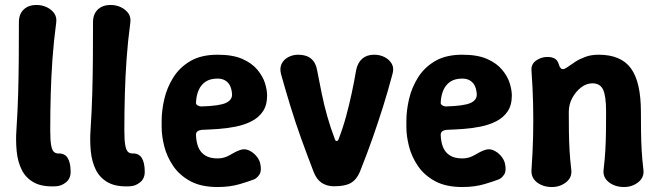

<svg xmlns="http://www.w3.org/2000/svg" viewBox="-20 -736 2652 772"><path d="M205 13Q150 16 117 -2Q84 -20 67.5 -53Q51 -86 47 -128.5Q43 -171 46 -213Q51 -288 53 -359.5Q55 -431 55.5 -501.5Q56 -572 56 -647Q56 -679 75 -697.5Q94 -716 127 -716Q149 -716 168 -707Q187 -698 198 -682.5Q209 -667 206 -645Q196 -570 191 -499.5Q186 -429 184 -358Q182 -287 182 -212Q182 -173 185.5 -153Q189 -133 196 -126Q203 -119 214 -119Q240 -120 252 -101Q264 -82 264 -45Q264 -18 245.5 -3Q227 12 205 13Z M503 13Q448 16 415 -2Q382 -20 365.5 -53Q349 -86 345 -128.5Q341 -171 344 -213Q349 -288 351 -359.5Q353 -431 353.5 -501.5Q354 -572 354 -647Q354 -679 373 -697.5Q392 -716 425 -716Q447 -716 466 -707Q485 -698 496 -682.5Q507 -667 504 -645Q494 -570 489 -499.5Q484 -429 482 -358Q480 -287 480 -212Q480 -173 483.5 -153Q487 -133 494 -126Q501 -119 512 -119Q538 -120 550 -101Q562 -82 562 -45Q562 -18 543.5 -3Q525 12 503 13Z M855 16Q789 16 745.5 -7.5Q702 -31 676.5 -68.5Q651 -106 640.5 -147.5Q630 -189 630 -225V-250Q630 -291 640.5 -337Q651 -383 676.5 -424Q702 -465 745.5 -490.5Q789 -516 855 -516Q916 -516 954.5 -499Q993 -482 1015 -455.5Q1037 -429 1045.5 -401.5Q1054 -374 1054 -352Q1054 -313 1037 -288Q1020 -263 991.5 -248.5Q963 -234 928.5 -227Q894 -220 858.5 -217.5Q823 -215 792 -214Q778 -212 773 -207Q768 -202 768 -193Q769 -165 777.5 -144Q786 -123 805 -111Q824 -99 855 -99Q882 -99 905 -113Q928 -127 946 -133Q963 -139 979.5 -132Q996 -125 1009 -110.5Q1022 -96 1026 -80Q1033 -50 1023.5 -35Q1014 -20 1002 -15Q985 -8 945 4Q905 16 855 16ZM789 -308Q862 -310 888 -322Q914 -334 913 -357Q912 -375 906 -389Q900 -403 887 -411.5Q874 -420 855 -420Q825 -420 806.5 -407.5Q788 -395 778.5 -373Q769 -351 768 -322Q768 -316 775 -312Q782 -308 789 -308Z M1323 13Q1295 13 1274 -0.5Q1253 -14 1241 -45Q1214 -115 1191 -179Q1168 -243 1148.5 -306.5Q1129 -370 1110 -438Q1104 -461 1112 -478.5Q1120 -496 1138.5 -506Q1157 -516 1179 -516Q1212 -516 1231 -500Q1250 -484 1255 -454Q1264 -407 1273.5 -360.5Q1283 -314 1296 -268Q1309 -222 1327 -175Q1329 -169 1333.5 -169Q1338 -169 1341 -175Q1359 -222 1371.5 -268Q1384 -314 1394 -360.5Q1404 -407 1412 -454Q1418 -484 1436.5 -500Q1455 -516 1484 -516H1485Q1508 -516 1527 -506Q1546 -496 1555.5 -479Q1565 -462 1558 -438Q1540 -370 1520 -306.5Q1500 -243 1477.5 -179Q1455 -115 1427 -45Q1414 -14 1391 -0.5Q1368 13 1323 13Z M1839 16Q1773 16 1729.5 -7.5Q1686 -31 1660.5 -68.5Q1635 -106 1624.5 -147.5Q1614 -189 1614 -225V-250Q1614 -291 1624.5 -337Q1635 -383 1660.5 -424Q1686 -465 1729.5 -490.5Q1773 -516 1839 -516Q1900 -516 1938.5 -499Q1977 -482 1999 -455.5Q2021 -429 2029.5 -401.5Q2038 -374 2038 -352Q2038 -313 2021 -288Q2004 -263 1975.5 -248.5Q1947 -234 1912.5 -227Q1878 -220 1842.5 -217.5Q1807 -215 1776 -214Q1762 -212 1757 -207Q1752 -202 1752 -193Q1753 -165 1761.5 -144Q1770 -123 1789 -111Q1808 -99 1839 -99Q1866 -99 1889 -113Q1912 -127 1930 -133Q1947 -139 1963.5 -132Q1980 -125 1993 -110.5Q2006 -96 2010 -80Q2017 -50 2007.5 -35Q1998 -20 1986 -15Q1969 -8 1929 4Q1889 16 1839 16ZM1773 -308Q1846 -310 1872 -322Q1898 -334 1897 -357Q1896 -375 1890 -389Q1884 -403 1871 -411.5Q1858 -420 1839 -420Q1809 -420 1790.5 -407.5Q1772 -395 1762.5 -373Q1753 -351 1752 -322Q1752 -316 1759 -312Q1766 -308 1773 -308Z M2117 -452Q2115 -478 2135.5 -492.5Q2156 -507 2181 -507Q2199 -507 2210.5 -500.5Q2222 -494 2227 -477Q2229 -468 2234.5 -462Q2240 -456 2249 -459Q2255 -461 2266.5 -469.5Q2278 -478 2294.5 -488.5Q2311 -499 2334 -507.5Q2357 -516 2387 -516Q2477 -516 2517 -461Q2557 -406 2557 -286Q2557 -244 2557.5 -206.5Q2558 -169 2560 -132.5Q2562 -96 2567 -54Q2571 -23 2546.5 -3.5Q2522 16 2489 16Q2453 16 2428 -3.5Q2403 -23 2407 -54Q2412 -96 2414 -132.5Q2416 -169 2416.5 -206.5Q2417 -244 2417 -286Q2417 -350 2405 -375.5Q2393 -401 2362 -401Q2338 -401 2316.5 -384.5Q2295 -368 2281 -342Q2267 -316 2267 -286Q2267 -244 2267.5 -206.5Q2268 -169 2270 -132.5Q2272 -96 2277 -54Q2281 -23 2256.5 -3.5Q2232 16 2199 16Q2164 16 2139.5 -2.5Q2115 -21 2117 -53Q2122 -123 2123.5 -187.5Q2125 -252 2123.5 -317.5Q2122 -383 2117 -452Z"/></svg>

Font: Winky Sans SemiBold
Style: Regular
Weight: 600
Designer: Simon Atzbach
Foundry: typofactur
Version: Version 1.205